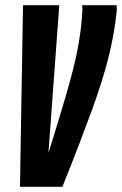

<svg xmlns="http://www.w3.org/2000/svg" viewBox="-20 -720 470 740"><path d="M220.4 0H57L68.7 -700H208.4L166.7 -130.2Q188.7 -201.1 206.4 -258.8Q224.1 -316.4 237.8 -364.4Q251.5 -412.4 261.9 -453.4Q272.2 -494.4 279.3 -531.6Q286.4 -568.9 291 -605Q295.5 -641.1 297.6 -679Q297.6 -684.2 297.5 -689.2Q297.3 -694.2 296.7 -700H429.5Q430.1 -692.5 430.1 -686Q430 -679.4 429.3 -671.9Q424.4 -627.3 416.6 -584.2Q408.7 -541.1 397.4 -496Q386.1 -451 370.2 -400.7Q354.3 -350.4 332.7 -291.2Q311 -232.1 283.5 -160.1Q255.9 -88.2 220.4 0Z"/></svg>

Font: Georama ExtraCondensed Thin
Style: Italic
Weight: 100
Width: 2
Italic angle: -9°
Designer: Jean-Baptiste Levee
Foundry: Production Type
Version: Version 1.001